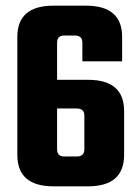

<svg xmlns="http://www.w3.org/2000/svg" viewBox="-20 -656 491 676"><path d="M181 -375H290Q417 -375 417 -265V-111Q417 0 290 0H168Q41 0 41 -111V-526Q41 -636 168 -636H283Q410 -636 410 -526V-440H270V-506Q270 -531 243 -531H207Q181 -531 181 -506ZM277 -130V-249Q277 -274 250 -274H181V-130Q181 -105 207 -105H250Q277 -105 277 -130Z"/></svg>

Font: Teko Semibold
Style: Regular
Weight: 600
Designer: Manushi Parikh, Jonny Pinhorn
Foundry: Indian Type Foundry
Version: Version 1.105;PS 1.0;hotconv 1.0.78;makeotf.lib2.5.61930; tt